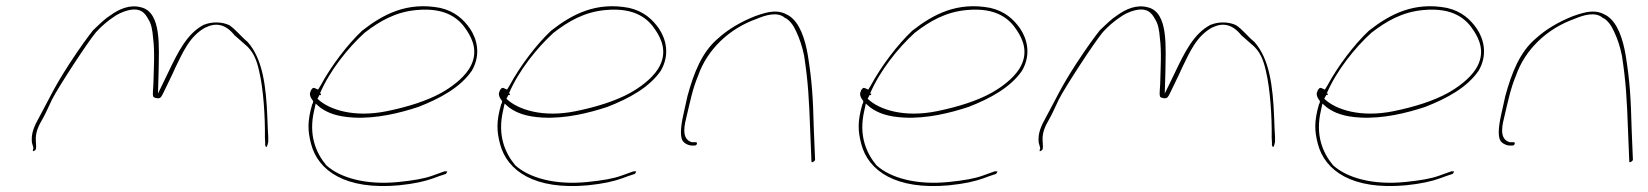

<svg xmlns="http://www.w3.org/2000/svg" viewBox="-20 -581 5424 632"><path d="M85 -112 90 -94C87 -83 88 -82 91 -84C96 -86 99 -88 99 -97H98L99 -98L98 -117C96 -146 107 -167 122 -193C131 -209 140 -230 151 -253C171 -293 269 -443 296 -475C315 -496 336 -513 351 -523C367 -535 384 -542 398 -546C441 -558 457 -539 468 -518C478 -503 482 -482 484 -455C490 -412 486 -351 485 -306C484 -285 482 -271 484 -265C484 -262 486 -260 495 -258C508 -256 510 -259 520 -280C532 -306 545 -330 557 -358C581 -406 603 -462 657 -491H658C710 -517 742 -477 752 -465L785 -436C814 -413 825 -383 833 -347C847 -289 853 -197 852 -128L853 -109C852 -105 853 -104 854 -100C857 -93 860 -99 863 -114V-131C862 -143 861 -166 860 -195C856 -296 845 -387 795 -443C771 -463 758 -482 735 -498C712 -509 679 -511 650 -499C595 -470 565 -408 533 -341L500 -273L502 -341C503 -425 513 -541 444 -557C407 -567 372 -551 344 -531C325 -519 308 -502 286 -481C270 -461 243 -424 209 -372C156 -290 146 -263 110 -197C92 -165 82 -142 85 -112ZM351 -523V-524ZM493 -258H495ZM650 -499H651ZM734 -498H735ZM752 -464V-465ZM863 -131V-132Z M1003 -281C996 -271 1003 -258 1011 -248L1009 -239H1008C991 -181 993 -149 1004 -107C1027 -19 1117 45 1293 29C1343 24 1378 16 1406 6C1419 1 1433 -4 1446 -8C1447 -8 1450 -10 1452 -16V-17C1453 -18 1450 -16 1451 -17H1443L1404 -3C1377 7 1341 13 1292 18C1184 29 1099 4 1054 -37C1020 -78 995 -136 1014 -217L1019 -240L1034 -227C1059 -209 1090 -197 1144 -194C1220 -190 1296 -209 1357 -229C1429 -257 1495 -293 1533 -348C1564 -401 1550 -453 1527 -487C1506 -517 1477 -544 1429 -555C1320 -576 1241 -534 1172 -480C1124 -435 1070 -364 1035 -299L1027 -286L1016 -291C1011 -293 1009 -292 1003 -283ZM1025 -256 1033 -271 1032 -268H1036L1037 -273H1033C1065 -348 1125 -423 1180 -473C1229 -511 1282 -542 1352 -548C1450 -557 1493 -518 1517 -480C1534 -454 1558 -408 1524 -354C1502 -320 1464 -293 1432 -275C1385 -249 1322 -229 1253 -215C1145 -193 1063 -220 1026 -255ZM1533 -347Z M1625 -281C1618 -271 1625 -258 1633 -248L1631 -239H1630C1613 -181 1615 -149 1626 -107C1649 -19 1739 45 1915 29C1965 24 2000 16 2028 6C2041 1 2055 -4 2068 -8C2069 -8 2072 -10 2074 -16V-17C2075 -18 2072 -16 2073 -17H2065L2026 -3C1999 7 1963 13 1914 18C1806 29 1721 4 1676 -37C1642 -78 1617 -136 1636 -217L1641 -240L1656 -227C1681 -209 1712 -197 1766 -194C1842 -190 1918 -209 1979 -229C2051 -257 2117 -293 2155 -348C2186 -401 2172 -453 2149 -487C2128 -517 2099 -544 2051 -555C1942 -576 1863 -534 1794 -480C1746 -435 1692 -364 1657 -299L1649 -286L1638 -291C1633 -293 1631 -292 1625 -283ZM1647 -256 1655 -271 1654 -268H1658L1659 -273H1655C1687 -348 1747 -423 1802 -473C1851 -511 1904 -542 1974 -548C2072 -557 2115 -518 2139 -480C2156 -454 2180 -408 2146 -354C2124 -320 2086 -293 2054 -275C2007 -249 1944 -229 1875 -215C1767 -193 1685 -220 1648 -255ZM2155 -347Z M2229 -202C2220 -161 2217 -125 2231 -113C2239 -105 2251 -102 2256 -102H2266C2271 -102 2273 -104 2274 -108C2275 -112 2273 -113 2268 -113H2257C2220 -124 2234 -173 2241 -202C2252 -248 2260 -289 2278 -332C2308 -418 2380 -487 2471 -519C2497 -530 2540 -545 2565 -521V-522C2581 -513 2592 -497 2601 -477C2612 -454 2621 -427 2627 -397C2640 -311 2643 -259 2647 -149L2651 -51C2651 -47 2652 -47 2654 -47C2657 -48 2663 -52 2663 -55L2659 -151C2656 -263 2653 -313 2639 -400C2630 -452 2613 -507 2576 -530C2542 -550 2514 -545 2466 -528C2420 -510 2377 -485 2343 -454C2291 -410 2264 -342 2243 -265ZM2471 -519Z M2814 -281C2807 -271 2814 -258 2822 -248L2820 -239H2819C2802 -181 2804 -149 2815 -107C2838 -19 2928 45 3104 29C3154 24 3189 16 3217 6C3230 1 3244 -4 3257 -8C3258 -8 3261 -10 3263 -16V-17C3264 -18 3261 -16 3262 -17H3254L3215 -3C3188 7 3152 13 3103 18C2995 29 2910 4 2865 -37C2831 -78 2806 -136 2825 -217L2830 -240L2845 -227C2870 -209 2901 -197 2955 -194C3031 -190 3107 -209 3168 -229C3240 -257 3306 -293 3344 -348C3375 -401 3361 -453 3338 -487C3317 -517 3288 -544 3240 -555C3131 -576 3052 -534 2983 -480C2935 -435 2881 -364 2846 -299L2838 -286L2827 -291C2822 -293 2820 -292 2814 -283ZM2836 -256 2844 -271 2843 -268H2847L2848 -273H2844C2876 -348 2936 -423 2991 -473C3040 -511 3093 -542 3163 -548C3261 -557 3304 -518 3328 -480C3345 -454 3369 -408 3335 -354C3313 -320 3275 -293 3243 -275C3196 -249 3133 -229 3064 -215C2956 -193 2874 -220 2837 -255ZM3344 -347Z M3399 -112 3404 -94C3401 -83 3402 -82 3405 -84C3410 -86 3413 -88 3413 -97H3412L3413 -98L3412 -117C3410 -146 3421 -167 3436 -193C3445 -209 3454 -230 3465 -253C3485 -293 3583 -443 3610 -475C3629 -496 3650 -513 3665 -523C3681 -535 3698 -542 3712 -546C3755 -558 3771 -539 3782 -518C3792 -503 3796 -482 3798 -455C3804 -412 3800 -351 3799 -306C3798 -285 3796 -271 3798 -265C3798 -262 3800 -260 3809 -258C3822 -256 3824 -259 3834 -280C3846 -306 3859 -330 3871 -358C3895 -406 3917 -462 3971 -491H3972C4024 -517 4056 -477 4066 -465L4099 -436C4128 -413 4139 -383 4147 -347C4161 -289 4167 -197 4166 -128L4167 -109C4166 -105 4167 -104 4168 -100C4171 -93 4174 -99 4177 -114V-131C4176 -143 4175 -166 4174 -195C4170 -296 4159 -387 4109 -443C4085 -463 4072 -482 4049 -498C4026 -509 3993 -511 3964 -499C3909 -470 3879 -408 3847 -341L3814 -273L3816 -341C3817 -425 3827 -541 3758 -557C3721 -567 3686 -551 3658 -531C3639 -519 3622 -502 3600 -481C3584 -461 3557 -424 3523 -372C3470 -290 3460 -263 3424 -197C3406 -165 3396 -142 3399 -112ZM3665 -523V-524ZM3807 -258H3809ZM3964 -499H3965ZM4048 -498H4049ZM4066 -464V-465ZM4177 -131V-132Z M4317 -281C4310 -271 4317 -258 4325 -248L4323 -239H4322C4305 -181 4307 -149 4318 -107C4341 -19 4431 45 4607 29C4657 24 4692 16 4720 6C4733 1 4747 -4 4760 -8C4761 -8 4764 -10 4766 -16V-17C4767 -18 4764 -16 4765 -17H4757L4718 -3C4691 7 4655 13 4606 18C4498 29 4413 4 4368 -37C4334 -78 4309 -136 4328 -217L4333 -240L4348 -227C4373 -209 4404 -197 4458 -194C4534 -190 4610 -209 4671 -229C4743 -257 4809 -293 4847 -348C4878 -401 4864 -453 4841 -487C4820 -517 4791 -544 4743 -555C4634 -576 4555 -534 4486 -480C4438 -435 4384 -364 4349 -299L4341 -286L4330 -291C4325 -293 4323 -292 4317 -283ZM4339 -256 4347 -271 4346 -268H4350L4351 -273H4347C4379 -348 4439 -423 4494 -473C4543 -511 4596 -542 4666 -548C4764 -557 4807 -518 4831 -480C4848 -454 4872 -408 4838 -354C4816 -320 4778 -293 4746 -275C4699 -249 4636 -229 4567 -215C4459 -193 4377 -220 4340 -255ZM4847 -347Z M4921 -202C4912 -161 4909 -125 4923 -113C4931 -105 4943 -102 4948 -102H4958C4963 -102 4965 -104 4966 -108C4967 -112 4965 -113 4960 -113H4949C4912 -124 4926 -173 4933 -202C4944 -248 4952 -289 4970 -332C5000 -418 5072 -487 5163 -519C5189 -530 5232 -545 5257 -521V-522C5273 -513 5284 -497 5293 -477C5304 -454 5313 -427 5319 -397C5332 -311 5335 -259 5339 -149L5343 -51C5343 -47 5344 -47 5346 -47C5349 -48 5355 -52 5355 -55L5351 -151C5348 -263 5345 -313 5331 -400C5322 -452 5305 -507 5268 -530C5234 -550 5206 -545 5158 -528C5112 -510 5069 -485 5035 -454C4983 -410 4956 -342 4935 -265ZM5163 -519Z"/></svg>

Font: Stray Cat
Style: HlExtObl
Weight: 100
Version: Version 1.0